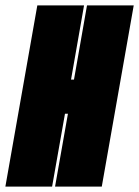

<svg xmlns="http://www.w3.org/2000/svg" viewBox="-65 -695 518 715"><path d="M-45 0 74 -675H248L199.5 -398.5H210.5L259 -675H433L314 0H140L188 -271.5H177L129 0Z"/></svg>

Font: Anybody UltraCondensed Black
Style: Italic
Weight: 900
Width: 1
Italic angle: -10°
Designer: Tyler Finck
Foundry: Etcetera Type Company
Version: Version 1.010; ttfautohint (v1.8.3) -l 8 -r 50 -G 200 -x 14 